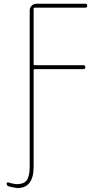

<svg xmlns="http://www.w3.org/2000/svg" viewBox="-20 -750 540 1001"><path d="M25.4 221.7Q15.6 218.8 14.6 208Q14.6 204.1 17.1 202.1Q19.5 200.2 24.4 201.2Q51.8 210 70.3 210Q104.5 210 119.6 189.5Q134.8 168.9 134.8 120.1V-695.3Q134.8 -710 145 -720.2Q155.3 -730.5 169.9 -730.5H424.8Q434.6 -730.5 434.6 -720.2Q434.6 -710 424.8 -710H160.2Q155.3 -710 155.3 -705.1V-415Q155.3 -410.2 160.2 -410.2H415Q424.8 -410.2 424.8 -399.9Q424.8 -389.6 415 -389.6H160.2Q155.3 -389.6 155.3 -384.8V120.1Q155.3 230.5 70.3 230.5Q57.6 229.5 25.4 221.7Z"/></svg>

Font: Rounded Mgen+ 1mn thin
Style: Regular
Weight: 100
Designer: [Source Han Sans]
Ryoko NISHIZUKA  (kana & ideographs); Paul D. Hunt (Latin, Greek & Cyrillic); Wenlong ZHANG  (bopomofo
Version: Version 1.059.20150602